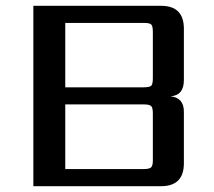

<svg xmlns="http://www.w3.org/2000/svg" viewBox="-20 -642 739 662"><path d="M95 -622H535Q614 -622 614 -543V-366Q614 -313 568 -310Q614 -305 614 -257V-79Q614 0 535 0H95ZM507 -88V-251Q507 -270 501.5 -276Q496 -282 476 -282H205V-59H474Q494 -59 500.5 -64.5Q507 -70 507 -88ZM507 -372V-532Q507 -552 501.5 -557.5Q496 -563 476 -563H205V-341H476Q496 -341 501.5 -346.5Q507 -352 507 -372Z"/></svg>

Font: Sarpanch Medium
Style: Regular
Weight: 500
Designer: Manushi Parikh (Devanagari and Latin), Jyotish Sonowal (Devanagari)
Foundry: Indian Type Foundry
Version: Version 2.004;PS 1.0;hotconv 1.0.78;makeotf.lib2.5.61930; tt